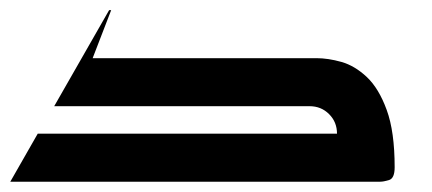

<svg xmlns="http://www.w3.org/2000/svg" viewBox="-20 -353 840 373"><path d="M0 0H718.7Q725.3 0 736 -3.3Q746.7 -6.7 746.7 -28Q746.7 -97.3 731.3 -139.3Q716 -181.3 692.7 -203.3Q669.3 -225.3 643.3 -232.7Q617.3 -240 594.7 -240H160L196 -333.3H192L85.3 -146.7H581.3Q604 -146.7 619.3 -131.3Q634.7 -116 634.7 -93.3H53.3Z"/></svg>

Font: Qahiri
Style: Regular
Weight: 400
Designer: Khaled Hosny
Foundry: Alif Type
Version: Version 3.00